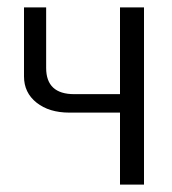

<svg xmlns="http://www.w3.org/2000/svg" viewBox="-20 -500 465 520"><path d="M370 0H305V-195H168Q113 -195 79 -222Q45 -249 45 -293V-480H105V-316Q105 -245 181 -245H305V-480H370Z"/></svg>

Font: Glametrix
Style: Regular
Weight: 500
Designer: gluk
Foundry: gluk
Version: Version 0.40